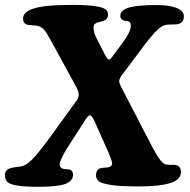

<svg xmlns="http://www.w3.org/2000/svg" viewBox="-28 -733 761 767"><path d="M426.3 -514.2 463.9 -564.9Q494.6 -607.4 494.6 -629.4Q494.6 -644 485.8 -647.5Q483.4 -647.9 478.8 -648.7Q474.1 -649.4 470.2 -650.1Q466.3 -650.9 464.4 -651.9Q452.6 -656.7 452.6 -668.9Q452.6 -675.8 454.8 -681.2Q457 -686.5 465.6 -692.9Q474.1 -699.2 488.8 -703.4Q503.4 -707.5 531 -710.2Q558.6 -712.9 596.2 -712.9Q648.9 -712.9 677.7 -701.2Q706.5 -689.5 706.5 -668Q706.5 -642.1 683.1 -636.7Q675.3 -635.3 660.9 -635.3Q646.5 -635.3 636.2 -633.8Q628.4 -632.3 620.6 -628.4Q612.8 -624.5 604 -616.5Q595.2 -608.4 587.6 -600.3Q580.1 -592.3 569.1 -578.6Q558.1 -564.9 550.3 -554.7Q542.5 -544.4 529.1 -526.4Q515.6 -508.3 506.8 -496.6L461.9 -437Q448.2 -419.4 448.2 -409.2Q448.2 -399.4 458.5 -380.9L581.1 -144.5Q612.8 -83.5 631.3 -77.1Q641.1 -73.7 654.3 -74.5Q667.5 -75.2 674.8 -73.7Q694.8 -68.8 694.8 -45.9Q694.8 -14.2 649.9 -1Q609.4 11.7 523.9 11.7Q455.1 11.7 417.2 6.1Q379.4 0.5 367.4 -8.5Q355.5 -17.6 355.5 -33.2Q355.5 -53.2 370.6 -60.1Q376.5 -62.5 388.4 -63.2Q400.4 -64 401.9 -64Q419.9 -66.9 419.9 -81.1Q419.9 -88.9 404.3 -126.5L356 -234.4Q355 -236.3 353.5 -240Q352.1 -243.7 351.1 -245.8Q350.1 -248 348.4 -251.5Q346.7 -254.9 345.5 -257.1Q344.2 -259.3 342.8 -262Q341.3 -264.6 339.8 -266.4Q338.4 -268.1 337.2 -269.5Q335.9 -271 334.5 -271.7Q333 -272.5 331.5 -272.5Q323.2 -272.5 305.7 -243.2L241.7 -143.6Q230.5 -126.5 220.5 -105.7Q210.4 -85 210.4 -77.1Q210.4 -63 223.6 -59.1Q228 -57.6 238.5 -56.9Q249 -56.2 252 -55.2Q263.7 -50.3 263.7 -34.7Q263.7 -9.8 232.9 1.7Q202.1 13.2 127.4 13.2Q70.3 13.2 40.8 8.3Q11.2 3.4 1.5 -6.1Q-8.3 -15.6 -8.3 -33.7Q-8.3 -54.2 13.2 -61Q19.5 -63.5 36.6 -65.7Q53.7 -67.9 59.1 -68.8Q77.6 -72.8 101.8 -97.4Q126 -122.1 171.9 -184.6L275.4 -327.6Q286.6 -341.8 286.6 -355Q286.6 -367.2 276.4 -386.2L179.7 -563Q177.7 -566.4 172.6 -575.7Q167.5 -585 166 -587.4Q164.6 -589.8 160.4 -597.2Q156.2 -604.5 154.5 -606.4Q152.8 -608.4 148.9 -613.3Q145 -618.2 142.3 -619.9Q139.6 -621.6 135.5 -624.3Q131.3 -627 127.2 -628.2Q123 -629.4 118.2 -630.4Q112.3 -631.3 99.1 -632.1Q85.9 -632.8 79.6 -634.8Q64 -640.6 64 -657.7Q64 -684.6 101.6 -697.3Q145.5 -713.4 256.3 -713.4Q315.9 -713.4 348.4 -709Q380.9 -704.6 392.3 -696.5Q403.8 -688.5 403.8 -674.3Q403.8 -657.7 387.2 -650.4Q381.8 -648.4 372.3 -646Q362.8 -643.6 362.3 -643.6Q353 -640.1 349.4 -635.7Q345.7 -631.3 345.7 -623Q345.7 -601.1 360.8 -573.7L391.6 -513.7Q401.4 -495.1 407.7 -495.1Q409.2 -495.1 411.1 -496.3Q413.1 -497.6 415.3 -500Q417.5 -502.4 418.9 -504.4Q420.4 -506.3 422.9 -509.5Q425.3 -512.7 426.3 -514.2Z"/></svg>

Font: Cooper*
Style: Bold Italic
Weight: 700
Italic angle: -7°
Designer: Owen Earl
Foundry: indestructible type*
Version: Version 0.001